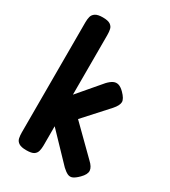

<svg xmlns="http://www.w3.org/2000/svg" viewBox="-179 -798 796 900"><g transform="rotate(30 219.5 -347.5)"><path d="M388 -97Q412 -75 413.5 -55.5Q415 -36 391 -12Q373 6 360 11.5Q347 17 334 11Q321 5 305 -10L167 -154V-50Q167 -34 163.5 -20Q160 -6 148 2Q136 10 107 10Q80 10 67 1.5Q54 -7 51 -21Q48 -35 48 -51V-648Q48 -665 51.5 -678.5Q55 -692 68 -700.5Q81 -709 108 -709Q136 -709 148.5 -700.5Q161 -692 164 -678.5Q167 -665 167 -647V-325L272 -448Q287 -464 300.5 -470.5Q314 -477 328 -473Q342 -469 358 -453Q384 -427 383.5 -409Q383 -391 361 -366L245 -238Z"/></g></svg>

Font: Fredoka SemiCondensed Medium
Style: Regular
Weight: 500
Width: 4
Designer: Ben Nathan
Foundry: Milena B. Brandão, Ben Nathan
Version: Version 2.001